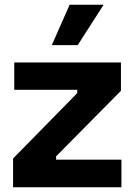

<svg xmlns="http://www.w3.org/2000/svg" viewBox="-20 -788 566 808"><path d="M35 0V-121L305 -396V-410H40V-525H489V-406L216 -130V-116H491V0ZM307 -598H198L273 -768H416Z"/></svg>

Font: Bricolage Grotesque 12pt Bricolage Grotesque 10pt Regular
Style: Bold
Weight: 700
Designer: Mathieu Triay
Foundry: Atelier Triay
Version: Version 1.001; ttfautohint (v1.8.4.7-5d5b);gftools[0.9.33.de